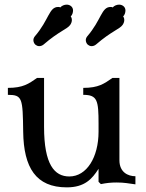

<svg xmlns="http://www.w3.org/2000/svg" viewBox="-20 -794 628 828"><path d="M405 -226C405 -116 354 -33 279 -33C215 -33 170 -84 170 -247V-458H140C104 -433 80 -415 14 -415V-385C77 -385 78 -370 80 -226C82 -71 135 14 268 14C345 14 377 -22 405 -66V-10L415 0C439 -5 459 -7 483 -7C517 -7 533 -3 564 1V-34C532 -34 495 -51 495 -103V-458H465C429 -433 405 -415 339 -415V-385C400 -385 405 -361 405 -261ZM240 -762C237 -764 234 -764 231 -764C191 -764 192 -709 130 -637C126 -632 124 -626 124 -621C124 -613 128 -605 133 -601C137 -598 142 -595 149 -595C155 -595 162 -597 168 -602C235 -660 270 -668 283 -687C287 -693 290 -700 290 -708C290 -713 289 -718 285 -723C292 -730 295 -740 295 -749C295 -765 281 -774 268 -774C258 -774 247 -770 240 -762ZM466 -762C463 -764 460 -764 457 -764C417 -764 418 -709 356 -637C352 -632 350 -626 350 -621C350 -613 354 -605 359 -601C363 -598 368 -595 375 -595C381 -595 388 -597 394 -602C461 -660 496 -668 509 -687C513 -693 516 -700 516 -708C516 -713 515 -718 511 -723C518 -730 521 -740 521 -749C521 -765 507 -774 494 -774C484 -774 473 -770 466 -762Z"/></svg>

Font: Milonga
Style: Regular
Weight: 400
Designer: Pablo Impallari, Brenda Gallo, Rodrigo Fuenzalida
Foundry: Pablo Impallari, Brenda Gallo, Rodrigo Fuenzalida
Version: Version 1.000